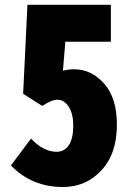

<svg xmlns="http://www.w3.org/2000/svg" viewBox="-20 -750 540 782"><path d="M236.3 11.7Q109.4 11.7 24.4 -76.2L106.4 -185.5Q157.2 -131.8 210 -131.8Q242.2 -131.8 260.3 -158.7Q278.3 -185.5 278.3 -238.3Q278.3 -287.1 259.8 -315.4Q241.2 -343.8 213.9 -343.8Q189.5 -343.8 152.3 -318.4L74.2 -368.2L91.8 -730.5H431.6V-580.1H246.1L236.3 -461.9Q257.8 -467.8 282.2 -467.8Q352.5 -467.8 404.3 -409.2Q456.1 -350.6 456.1 -242.2Q456.1 -124 393.1 -56.2Q330.1 11.7 236.3 11.7Z"/></svg>

Font: GenEi Gothic M Heavy
Style: Regular
Weight: 800
Designer: o_tamon (Modified); [Source Han Sans]
Ryoko NISHIZUKA  (kana & ideographs); Paul D. Hunt (Latin, Greek & Cyrillic); Wenl
Version: Version 1.1a;Original Version 1.004